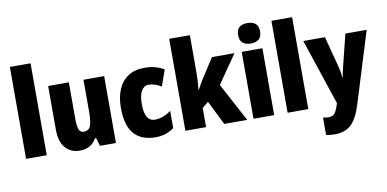

<svg xmlns="http://www.w3.org/2000/svg" viewBox="-89 -1049 3148 1563"><g transform="rotate(-10 1485.0 -268.0)"><path d="M226 0H55V-760H226Z M798 -553V0H666L646 -68H637Q594 10 500 10Q424 10 379.5 -41.5Q335 -93 335 -193V-553H506V-248Q506 -192 517 -164Q528 -136 555 -136Q602 -136 614.5 -177Q627 -218 627 -289V-553Z M1125 10Q1009 10 948 -58.5Q887 -127 887 -274Q887 -361 914.5 -426Q942 -491 996.5 -527Q1051 -563 1132 -563Q1179 -563 1218.5 -552.5Q1258 -542 1293 -521L1246 -388Q1219 -404 1193 -412.5Q1167 -421 1140 -421Q1103 -421 1081.5 -383.5Q1060 -346 1060 -274Q1060 -202 1081.5 -167Q1103 -132 1143 -132Q1212 -132 1278 -181V-39Q1246 -15 1208.5 -2.5Q1171 10 1125 10Z M1543 -459Q1543 -422 1541 -383.5Q1539 -345 1535 -310H1538Q1549 -331 1562 -353.5Q1575 -376 1585 -392L1689 -553H1875L1713 -318L1883 0H1693L1594 -200L1543 -158V0H1372V-760H1543Z M2020 -776Q2064 -776 2087.5 -756Q2111 -736 2111 -691Q2111 -647 2087 -627Q2063 -607 2020 -607Q1978 -607 1954 -627Q1930 -647 1930 -691Q1930 -736 1953 -756Q1976 -776 2020 -776ZM2106 -553V0H1935V-553Z M2388 0H2217V-760H2388Z M2444 -553H2623L2692 -290Q2697 -269 2701 -246.5Q2705 -224 2706 -207H2710Q2713 -239 2726 -288L2792 -553H2968L2786 35Q2752 145 2701.5 192.5Q2651 240 2566 240Q2545 240 2527 238Q2509 236 2494 232V88Q2515 94 2539 94Q2575 94 2590.5 74Q2606 54 2624 0L2626 -8Z"/></g></svg>

Font: Noto Sans Kannada Condensed Black
Style: Regular
Weight: 900
Width: 3
Designer: Jelle Bosma - Monotype Design Team
Foundry: Monotype Imaging Inc.
Version: Version 2.005; ttfautohint (v1.8.4.7-5d5b)